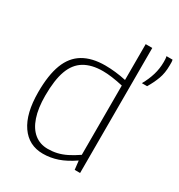

<svg xmlns="http://www.w3.org/2000/svg" viewBox="-177 -857 915 984"><g transform="rotate(30 280.0 -365.0)"><path d="M405 0 399 -52Q351 -19 308.5 -4.5Q266 10 222 10Q138 10 91 -58Q44 -126 44 -252Q44 -353 68.5 -417Q93 -481 144.5 -511.5Q196 -542 274 -542Q303 -542 334.5 -538.5Q366 -535 398 -528V-740H437V0ZM398 -85V-495Q362 -503 332.5 -507Q303 -511 278 -511Q212 -511 168.5 -485Q125 -459 104.5 -403Q84 -347 84 -254Q84 -180 101.5 -128.5Q119 -77 152 -50.5Q185 -24 231 -24Q259 -24 285 -30Q311 -36 338.5 -49.5Q366 -63 398 -85ZM481 -557Q502 -594 513 -631Q524 -668 524 -707Q524 -716 523.5 -724.5Q523 -733 521 -740H557Q559 -732 559 -724Q559 -716 559 -707Q559 -662 546 -627Q533 -592 512 -557Z"/></g></svg>

Font: Georama ExtraLight
Style: Regular
Weight: 250
Version: Version 1.001